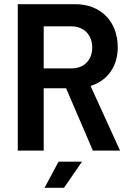

<svg xmlns="http://www.w3.org/2000/svg" viewBox="-20 -720 626 918"><path d="M65 0H189V-298H296L424 0H554L413 -309C493 -334 543 -401 543 -494C543 -617 462 -700 340 -700H65ZM189 -393V-594H322C381 -594 421 -553 421 -493C421 -432 381 -393 322 -393ZM193 178H286L372 53H260Z"/></svg>

Font: Vanilla Cream
Style: Bold
Weight: 700
Designer: Jeremy Tribby, Jinavaṁso
Foundry: Tribby Type
Version: Version 1.422;Glyphs 3.1.2 (3151)